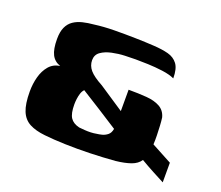

<svg xmlns="http://www.w3.org/2000/svg" viewBox="-87 -588 835 726"><g transform="rotate(20 330.0 -225.0)"><path d="M628 14Q607 3 581.5 -10.5Q556 -24 529 -40Q517 -22 493 -13.5Q469 -5 433 -1Q384 3 332 4.5Q280 6 232 4.5Q184 3 148 -1Q110 -5 85.5 -18Q61 -31 49.5 -59Q38 -87 38 -137Q38 -168 45.5 -196Q53 -224 69.5 -243.5Q86 -263 113 -267Q89 -275 78 -296.5Q67 -318 67 -359Q67 -388 75.5 -406.5Q84 -425 99.5 -435.5Q115 -446 135.5 -451Q156 -456 180 -458Q217 -463 259.5 -463.5Q302 -464 344.5 -463Q387 -462 419 -460Q454 -458 478.5 -451.5Q503 -445 517 -426.5Q531 -408 531 -369Q512 -378 482 -382Q452 -386 422.5 -387Q393 -388 373 -388Q356 -388 330 -387Q304 -386 278.5 -380.5Q253 -375 236 -363Q219 -351 219 -329Q219 -307 234 -289.5Q249 -272 286 -252L387 -185V-271Q427 -271 459.5 -268.5Q492 -266 513.5 -254Q535 -242 542 -216Q544 -202 545 -183Q546 -164 546.5 -145Q547 -126 546 -109L628 -65ZM230 -212Q223 -205 219.5 -194Q216 -183 214.5 -171Q213 -159 213 -149Q213 -112 224 -95.5Q235 -79 260 -73Q270 -72 282.5 -71Q295 -70 307.5 -70.5Q320 -71 330 -73Q340 -74 351.5 -77Q363 -80 373 -88Q383 -96 386 -113Q347 -138 308 -163Q269 -188 230 -212Z"/></g></svg>

Font: r_Genos
Style: Bold
Weight: 700
Designer: Robert E. Leuschke
Foundry: Robert E. Leuschke
Version: Version 2.000;June 29, 2024;FontCreator 14.0.0.2814 32-bit